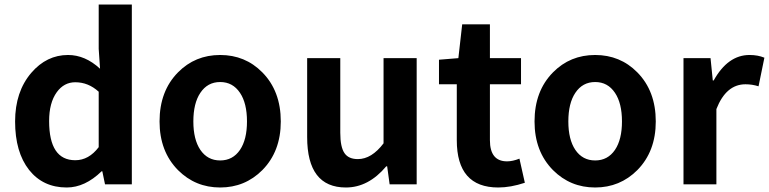

<svg xmlns="http://www.w3.org/2000/svg" viewBox="-20 -818 3412 852"><path d="M109 -64Q47 -143 47 -279Q47 -411 119 -495Q187 -574 282 -574Q358 -574 424 -513L418 -601V-798H565V0H446L434 -58H431Q357 14 276 14Q171 14 109 -64ZM418 -165V-411Q372 -453 314 -453Q264 -453 232 -409Q198 -362 198 -281Q198 -107 314 -107Q374 -107 418 -165Z M770 -63Q688 -146 688 -279Q688 -414 770 -497Q846 -574 957 -574Q1068 -574 1144 -497Q1226 -414 1226 -279Q1226 -146 1144 -63Q1067 14 957 14Q847 14 770 -63ZM1045 -153Q1076 -199 1076 -279Q1076 -360 1045 -406Q1013 -454 957 -454Q901 -454 869 -406Q838 -360 838 -279Q838 -199 869 -153Q901 -106 957 -106Q1013 -106 1045 -153Z M1343 -210V-560H1490V-229Q1490 -165 1509 -138Q1527 -112 1568 -112Q1629 -112 1682 -182V-560H1829V0H1709L1698 -80H1694Q1615 14 1515 14Q1343 14 1343 -210Z M2007 -196V-444H1928V-553L2014 -560L2031 -710H2154V-560H2292V-444H2154V-196Q2154 -102 2230 -102Q2255 -102 2285 -114L2309 -7Q2246 14 2191 14Q2007 14 2007 -196Z M2434 -63Q2352 -146 2352 -279Q2352 -414 2434 -497Q2510 -574 2621 -574Q2732 -574 2808 -497Q2890 -414 2890 -279Q2890 -146 2808 -63Q2731 14 2621 14Q2511 14 2434 -63ZM2709 -153Q2740 -199 2740 -279Q2740 -360 2709 -406Q2677 -454 2621 -454Q2565 -454 2533 -406Q2502 -360 2502 -279Q2502 -199 2533 -153Q2565 -106 2621 -106Q2677 -106 2709 -153Z M3013 -560H3133L3143 -461H3147Q3210 -574 3306 -574Q3343 -574 3372 -562L3346 -435Q3318 -444 3288 -444Q3202 -444 3159 -334V0H3013Z"/></svg>

Font: Noto Sans Tobesmart edit
Style: Bold
Weight: 700
Designer: Ryoko NISHIZUKA  (kana & ideographs); Paul D. Hunt (Latin, Greek & Cyrillic); Wenlong ZHANG  (bopomofo); Sandoll Communi
Foundry: Adobe Systems Incorporated
Version: Version 1.005 Oct 7, 2021